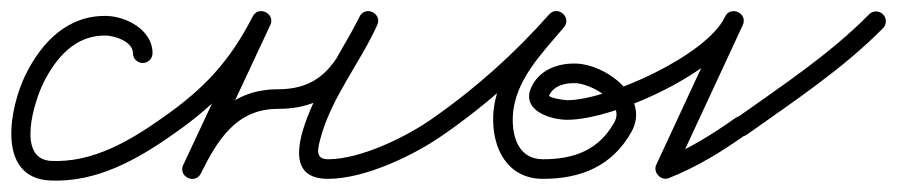

<svg xmlns="http://www.w3.org/2000/svg" viewBox="-22 -302 1602 343"><path d="M250.5 -207C250.5 -207 250.5 -207 250.5 -207C250.5 -248.1 204.3 -272.7 168.4 -273.5C99.7 -275.1 53.3 -227.7 24.3 -169.8C-4.3 -112.5 -30.7 16.2 68.2 20.5C150.4 24.1 223.3 -16.8 288.1 -62.7C296 -68.3 297.9 -79.2 292.3 -87.1C286.7 -95 275.8 -96.9 267.9 -91.3C209.8 -50.1 143.6 -11.3 69.8 -14.5C5.8 -17.3 39.9 -122.6 55.7 -154.2C78.3 -199.4 113.1 -239.8 167.6 -238.5C183.2 -238.1 215.5 -227.6 215.5 -207C215.5 -197.3 223.3 -189.5 233 -189.5C242.7 -189.5 250.5 -197.3 250.5 -207Z M288 -62.6C288 -62.6 288 -62.6 288 -62.6C366.1 -117 416.8 -170.9 460.6 -256.5C465.8 -266.7 460.4 -275.7 452.4 -279.6C444.5 -283.5 434 -282.3 429.2 -271.9C387.9 -183.7 346.6 -95.6 305.4 -7.4C300.5 3 305.8 12 313.6 15.8C321.4 19.5 331.8 18.1 336.9 7.8C365.9 -50.9 400 -107.5 474 -107.5C578.9 -107.5 607.1 -173.2 651.4 -256.2C656.8 -266.2 651.2 -275.2 643.2 -279.2C635.2 -283.1 624.7 -282 620.1 -271.7C593.5 -213.1 430.9 17.5 564 17.5C629.9 17.5 718.8 -24.7 772.2 -62.8C780 -68.4 781.9 -79.3 776.2 -87.2C770.6 -95 759.7 -96.9 751.8 -91.2C751.8 -91.2 751.8 -91.2 751.8 -91.2C704.6 -57.6 622.3 -17.5 564 -17.5C540.8 -17.5 545.6 -35.9 550.1 -53.3C569.3 -126.9 620.7 -188.5 651.9 -257.2C656.6 -267.5 651.4 -276.4 643.7 -280.2C636.1 -284 625.9 -282.7 620.6 -272.7C582.9 -202.1 562.8 -142.5 474 -142.5C385.1 -142.5 340.9 -79.2 305.5 -7.8C300.4 2.6 305.8 11.6 313.8 15.4C321.7 19.2 332.2 17.9 337.1 7.4C378.3 -80.7 419.6 -168.9 460.8 -257.1C465.7 -267.4 460.5 -276.4 452.7 -280.2C444.9 -284 434.6 -282.7 429.4 -272.5C388.2 -191.9 341.5 -142.5 268 -91.4C260.1 -85.8 258.1 -74.9 263.6 -67C269.2 -59.1 280.1 -57.1 288 -62.6Z M772 -62.6C772 -62.6 772 -62.6 772 -62.6C850.4 -117.2 921.7 -181.4 985.1 -252.9C992.7 -261.5 989.8 -271.6 983.1 -277.4C976.4 -283.1 966 -284.5 958.6 -275.7C913.7 -222.3 862.2 -168.9 859.1 -94.7C859.1 -94.7 859.1 -94.7 859.1 -94.7C859.1 -94.7 859.1 -94.7 859.1 -94.7C856.9 -37.7 884 17.5 948 17.5C1016.2 17.5 1071.9 -5.4 1106.1 -66.5C1140.6 -128.2 1059.6 -188.6 1004.4 -188.5C1004.4 -188.5 1004.4 -188.5 1004.4 -188.5C1004.5 -188.5 1004.5 -188.5 1004.5 -188.5C972.8 -188.7 941.5 -176.7 927.3 -146.4C908.1 -105.1 960.7 -88 991.4 -88C1076.6 -88 1266.6 -175.1 1304.9 -257.1C1309.8 -267.7 1304.3 -276.6 1296.4 -280.3C1288.4 -284 1278 -282.4 1273.1 -271.9C1232.2 -183.7 1191.2 -95.5 1150.3 -7.4C1147.2 -0.7 1149.3 6.5 1154 11.5C1158.6 16.4 1165.7 19 1172.5 16.3C1222.6 -3.4 1268.4 -31.7 1312.1 -62.7C1320 -68.3 1321.9 -79.2 1316.3 -87.1C1310.7 -95 1299.8 -96.9 1291.9 -91.3C1291.9 -91.3 1291.9 -91.3 1291.9 -91.3C1250.5 -61.9 1207.1 -34.9 1159.7 -16.3C1152.9 -13.6 1156.9 -4.4 1163.4 2.5C1169.9 9.4 1178.9 14 1182 7.4C1223 -80.8 1263.9 -168.9 1304.9 -257.1C1309.8 -267.7 1304.3 -276.7 1296.4 -280.3C1288.5 -284 1278.1 -282.4 1273.1 -271.9C1241.2 -203.3 1063.3 -123 991.4 -123C984.8 -123 957.2 -127.6 959.1 -131.6C967.2 -149 986.7 -153.6 1004.3 -153.5C1004.3 -153.5 1004.3 -153.5 1004.4 -153.5C1004.4 -153.5 1004.4 -153.5 1004.4 -153.5C1032.1 -153.6 1095.6 -119.4 1075.5 -83.5C1047.7 -33.7 1003.4 -17.5 948 -17.5C905 -17.5 892.7 -56.7 894.1 -93.3C894.1 -93.3 894.1 -93.3 894.1 -93.3C894.1 -93.3 894.1 -93.3 894.1 -93.3C896.7 -157.9 946.2 -206.6 985.4 -253.2C992.8 -262 990 -272.1 983.4 -277.7C976.9 -283.4 966.5 -284.7 958.9 -276.1C897.4 -206.7 828.1 -144.4 752 -91.4C744.1 -85.8 742.1 -74.9 747.6 -67C753.2 -59.1 764.1 -57.1 772 -62.6Z M1287.7 -65.5C1293.3 -57.6 1304.3 -55.8 1312.1 -61.4C1395.2 -120.4 1483.9 -179 1555.5 -251.7C1562.3 -258.6 1562.2 -269.7 1555.3 -276.5C1548.4 -283.3 1537.3 -283.2 1530.5 -276.3C1460.4 -205 1373.2 -147.7 1291.9 -89.9C1284 -84.3 1282.1 -73.4 1287.7 -65.5Z"/></svg>

Font: FRB American Cursive Guidelines
Style: Italic
Weight: 400
Italic angle: -25°
Version: Version 2.0;Modular Font Editor K font №1